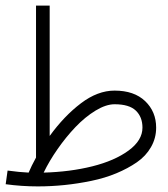

<svg xmlns="http://www.w3.org/2000/svg" viewBox="-52 -666 602 686"><path d="M76.7 -646H125.5V-180.2Q177.2 -251.5 237.1 -296.9Q296.9 -342.3 357.4 -342.3Q427.2 -342.3 466.6 -304.7Q505.9 -267.1 505.9 -210Q505.9 -172.4 487.5 -140.4Q469.2 -108.4 437 -86.2Q404.8 -64 363.8 -46.9Q322.8 -29.8 274.4 -19.8Q226.1 -9.8 178.5 -4.9Q130.9 0 83 0Q25.9 0 -31.7 -7.8L-24.9 -56.6Q17.6 -50.8 50.3 -49.3Q60.1 -72.8 76.7 -103ZM104 -49.3Q198.2 -51.8 278.1 -71.8Q357.9 -91.8 407.5 -128.2Q457 -164.6 457 -210Q457 -248 433.3 -270.8Q409.7 -293.5 357.4 -293.5Q326.7 -293.5 289.3 -270.8Q252 -248 217.8 -212.2Q183.6 -176.3 153.8 -133.5Q124 -90.8 104 -49.3Z"/></svg>

Font: AzarMehrMonospaced
Style: SansRegular
Weight: 1
Designer: Amin Abedi
Version: Version 1.00